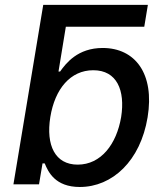

<svg xmlns="http://www.w3.org/2000/svg" viewBox="-20 -747 666 778"><path d="M396 -552.6C294.7 -552.6 247.5 -490.8 223.4 -457H217L246.8 -638.8H564.6L579.2 -727.3H155.2L34.4 0H138.1L152.3 -84.9H161.2C175.4 -50.1 203.8 10.7 303.3 10.7C435.4 10.7 549 -95.2 578.1 -271.7C607.2 -448.5 527.7 -552.6 396 -552.6ZM470.9 -272.7C452.4 -163.4 389.9 -79.9 294.7 -79.9C203.5 -79.9 165.5 -158 183.9 -272.7C202.4 -386.7 265.3 -462.4 358 -462.4C453.8 -462.4 487.9 -381 470.9 -272.7Z"/></svg>

Font: TID UI Medium
Style: Italic
Weight: 500
Italic angle: -9.39999°
Designer: The TID Project Authors
Foundry: Bakken & Bæck
Version: Version 1.001;hotconv 1.0.109;makeotfexe 2.5.65596